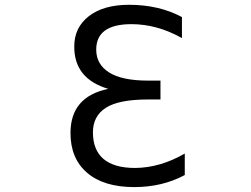

<svg xmlns="http://www.w3.org/2000/svg" viewBox="-20 -762 1040 794"><path d="M744.1 -127V-38.1Q651.4 11.7 535.2 11.7Q409.2 11.7 340.3 -47.4Q271.5 -106.4 271.5 -211.9Q271.5 -362.3 427.7 -394.5Q286.1 -436.5 287.1 -570.3Q287.1 -648.4 347.7 -695.3Q408.2 -742.2 513.7 -742.2Q637.7 -742.2 732.4 -691.4V-604.5Q629.9 -662.1 523.4 -662.1Q377.9 -662.1 377.9 -556.6Q377.9 -496.1 431.2 -462.4Q484.4 -428.7 591.8 -428.7H643.6V-350.6H591.8Q471.7 -350.6 418 -316.4Q364.3 -282.2 364.3 -214.8Q364.3 -141.6 408.2 -104.5Q452.1 -67.4 539.1 -67.4Q642.6 -68.4 744.1 -127Z"/></svg>

Font: Gen Shin Gothic Monospace Regular
Style: Regular
Weight: 400
Designer: [Source Han Sans]
Ryoko NISHIZUKA  (kana & ideographs); Paul D. Hunt (Latin, Greek & Cyrillic); Wenlong ZHANG  (bopomofo
Version: Version 1.002.20150607